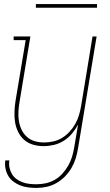

<svg xmlns="http://www.w3.org/2000/svg" viewBox="-20 -709 540 942"><path d="M159 213Q139 213 118.5 210.5Q98 208 80 201Q62 194 46.5 182.5Q31 171 21 154.5Q11 138 7 118Q3 98 6 78H26Q23 96 26.5 113Q30 130 38.5 144.5Q47 159 60.5 169Q74 179 90 185Q106 191 123.5 193Q141 195 159 195Q182 195 205 190Q228 185 249 173Q270 161 286.5 142.5Q303 124 315 103Q327 82 333.5 60Q340 38 344 15L363 -98Q351 -75 333.5 -54Q316 -33 293 -18.5Q270 -4 244.5 2Q219 8 194 8Q168 8 143 1Q118 -6 99.5 -22Q81 -38 69.5 -61Q58 -84 54 -109Q50 -134 51 -160.5Q52 -187 56 -213L106 -512H47V-530H129L76 -210Q72 -187 70.5 -163Q69 -139 72.5 -116.5Q76 -94 85.5 -73.5Q95 -53 111.5 -38Q128 -23 150 -16.5Q172 -10 196 -10Q218 -10 241 -15Q264 -20 284.5 -32.5Q305 -45 321.5 -63Q338 -81 349.5 -101.5Q361 -122 367.5 -144Q374 -166 378 -189L434 -530H454L363 18Q359 43 351.5 67.5Q344 92 331 114.5Q318 137 299 156.5Q280 176 257 189Q234 202 209 207.5Q184 213 159 213ZM156 -671V-689H456V-671Z"/></svg>

Font: Iosevka Slab Thin
Style: Italic
Weight: 100
Italic angle: -9°
Monospace: yes
Designer: Belleve Invis
Foundry: Belleve Invis
Version: Version 11.1.1; ttfautohint (v1.8.3)